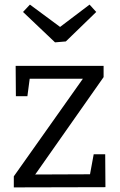

<svg xmlns="http://www.w3.org/2000/svg" viewBox="-20 -814 521 834"><path d="M437 -144 438 -1 40 0V-48L340 -472H109L99 -396H49L48 -528H430V-479L133 -56L371 -57L387 -144ZM369 -794 398 -762 266 -634 219 -630 80 -762 110 -794 241 -697Z"/></svg>

Font: Bitter
Style: Regular
Weight: 400
Designer: Sol Matas, and Bitter project Authors
Foundry: Sol Matas
Version: Version 2.001